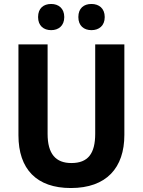

<svg xmlns="http://www.w3.org/2000/svg" viewBox="-20 -938 719 968"><path d="M172 -852C172 -808 200 -786 238 -786C275 -786 304 -808 304 -852C304 -896 275 -918 238 -918C200 -918 172 -897 172 -852ZM375 -852C375 -808 403 -786 441 -786C479 -786 508 -808 508 -852C508 -896 479 -918 441 -918C403 -918 375 -897 375 -852ZM607 -258V-714H460V-264C460 -164 424 -116 340 -116C261 -116 220 -162 220 -263V-714H73V-256C73 -85 165 10 337 10C517 10 607 -92 607 -258Z"/></svg>

Font: Noto Sans Georgian SemiCondensed Bold
Style: Regular
Weight: 700
Width: 4
Designer: Monotype Design Team, Akaki Razmadze
Foundry: Google LLC
Version: Version 2.005